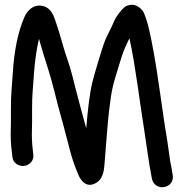

<svg xmlns="http://www.w3.org/2000/svg" viewBox="-20 -708 772 808"><path d="M25 -143C25 -106.3 28.6 -75.3 32.2 -46.9C35.8 -17.9 63.2 -7.5 81.8 -9.9C100.6 -12.4 125.5 -28.4 119.6 -61.8C116.7 -85.1 114.1 -111.7 114 -141.4C114.6 -153.9 115 -172.5 115 -193V-253C115 -309.8 118.4 -328.1 122.9 -398.4C126.2 -447.3 134.3 -505.2 144.1 -544.5C146.6 -535.9 149.3 -526.8 151.9 -517.3C171.2 -448.1 189.6 -402.9 207.7 -328.1C217.8 -286.4 230.9 -237 246.9 -180.3C274.2 -80.7 277.6 -47.7 310 27.9C311.1 30.4 331.1 82.4 373.1 67C414.3 51.8 417.6 10.3 419.9 -18.9C424.9 -75.8 431.4 -175.1 438.8 -240.1C450.1 -336.9 455 -348.7 480.9 -433.6C499.7 -494.1 500.5 -495.2 517.5 -532.2L524.8 -546.7C550.6 -428.9 567.5 -280.9 587.3 -158C597.2 -96.5 605.5 -26 617.4 33.7L619.4 44.5C619.5 45 619.7 46.1 620 46.9C635.7 102 718.7 83.4 706.3 26C702.8 8.4 701.6 -7.1 696.5 -28.2C693.1 -47.7 687.6 -95.6 683.6 -118.3C662.9 -237.5 646.6 -386.5 622.5 -510.7C613 -560.3 604 -609.6 586 -652.9C580.4 -665.4 554.1 -700.3 512.9 -683.3C498.1 -677.1 482.1 -653.8 476.3 -646.3C462.8 -629.1 458.3 -612.6 450.6 -597.2L437.6 -571.2C432.7 -561.3 428.1 -551.4 423 -539.8C410.6 -509.8 377.3 -396.4 368.7 -362C356.3 -311 349 -240.3 342.9 -167.8C325.6 -231.5 303.1 -313.6 294.3 -349.8C284.2 -392.4 274 -428.3 263.6 -458.3C246.1 -507.3 232.1 -568 213.6 -619.2C207.1 -638.7 196 -673.8 162.1 -682.3C117.2 -693.5 92.3 -657.7 83.2 -637.2C55.8 -575.6 39.7 -494.2 34.1 -404.6C29.6 -335.8 26 -313.1 26 -253V-193C26 -172.6 25 -156.5 25 -143Z"/></svg>

Font: Just Breathe
Style: Bd
Weight: 400
Foundry: Cannot Into Space Fonts
Version: Version 0.72